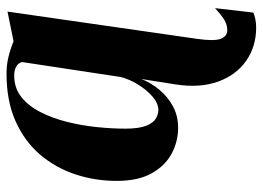

<svg xmlns="http://www.w3.org/2000/svg" viewBox="-128 -426 804 588"><g transform="rotate(-90 274.0 -132.0)"><path d="M484 250.5Q425 250.5 381.2 219.5Q337.5 188.5 317.8 133Q298 77.5 309.5 3.5L326 -101Q314.5 -71.5 293 -45.8Q271.5 -20 242.2 -4.2Q213 11.5 176.5 11.5Q135 11.5 97.8 -8.2Q60.5 -28 37.2 -69.5Q14 -111 14 -176.5Q14 -243 34.2 -303.8Q54.5 -364.5 95 -411.8Q135.5 -459 197.2 -486.5Q259 -514 342 -514Q369.5 -514 394 -508Q418.5 -502 441.5 -492.5L532.5 -511L449 69.5Q441.5 122.5 449.2 142.2Q457 162 475.5 162Q491 162 505 154.2Q519 146.5 543 124.5L529.5 242Q521 245.5 509.2 248Q497.5 250.5 484 250.5ZM231 -49Q251.5 -49 272.5 -67.2Q293.5 -85.5 310 -112.8Q326.5 -140 332.5 -166.5L378 -466.5Q375.5 -477.5 364.5 -484Q353.5 -490.5 337 -490.5Q298.5 -490.5 271 -468.8Q243.5 -447 224.8 -410.2Q206 -373.5 194.8 -328.8Q183.5 -284 178.8 -237.5Q174 -191 174 -150.5Q174 -108.5 182.8 -86.5Q191.5 -64.5 204.8 -56.8Q218 -49 231 -49Z"/></g></svg>

Font: Merriweather 144pt ExtraBold
Style: Italic
Weight: 800
Italic angle: -7.8°
Version: Version 2.101